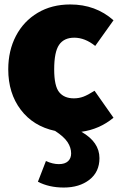

<svg xmlns="http://www.w3.org/2000/svg" viewBox="-20 -574 529 861"><path d="M489 -46Q426 6 345 17Q426 63 426 135Q426 197 381 232Q336 267 266 267Q200 267 150 241L186 148Q216 162 244 162Q271 162 285 149Q299 136 299 114Q299 88 283 63.5Q267 39 227 13Q129 -8 73 -82Q17 -156 17 -263Q17 -347 51.5 -413Q86 -479 149 -516.5Q212 -554 295 -554Q409 -554 489 -483L407 -368Q361 -405 313 -405Q267 -405 245 -373Q223 -341 223 -263Q223 -188 245.5 -160.5Q268 -133 311 -133Q334 -133 354 -140.5Q374 -148 404 -167Z"/></svg>

Font: FiraGO Heavy
Style: Regular
Weight: 900
Designer: bBox Type
Foundry: bBox Type GmbH
Version: Version 1.001